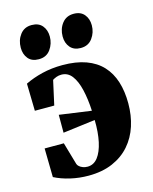

<svg xmlns="http://www.w3.org/2000/svg" viewBox="-117 -841 741 932"><g transform="rotate(-15 254.0 -375.0)"><path d="M211.5 14Q165 14 120.8 3.8Q76.5 -6.5 41.5 -24.5L39 -169H135.5L168 -56.5Q170 -50 177 -43.8Q184 -37.5 194.8 -33.5Q205.5 -29.5 218 -29.5Q249 -29.5 269.8 -56.2Q290.5 -83 300.8 -130.5Q311 -178 309.5 -239.5L147.5 -219V-309L308 -286.5Q305 -346 294 -393Q283 -440 262.5 -467Q242 -494 210 -494Q196 -494 184.8 -489.8Q173.5 -485.5 165 -480L138 -358H40.5L37.5 -495Q76 -514 124.2 -525.8Q172.5 -537.5 226.5 -537.5Q295 -537.5 344.5 -519.5Q394 -501.5 425.8 -467.2Q457.5 -433 472.8 -384.5Q488 -336 488 -275.5Q488 -215 471 -162.5Q454 -110 419.5 -70.5Q385 -31 333 -8.5Q281 14 211.5 14ZM124.5 -594.5Q89.5 -594.5 71.5 -616.2Q53.5 -638 53.5 -671Q53.5 -709 74.5 -736.5Q95.5 -764 132 -764H133Q167.5 -764 185.8 -742.2Q204 -720.5 204 -687.5Q204 -651.5 183.5 -623Q163 -594.5 125 -594.5ZM335 -594.5Q301 -594.5 282.5 -616.2Q264 -638 264 -671Q264 -709 285.2 -736.5Q306.5 -764 343.5 -764H344Q378.5 -764 396.8 -742.2Q415 -720.5 415 -687.5Q415 -651.5 394.2 -623Q373.5 -594.5 336 -594.5Z"/></g></svg>

Font: Merriweather 96pt Black
Style: Regular
Weight: 900
Version: Version 2.100